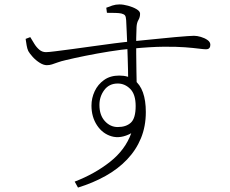

<svg xmlns="http://www.w3.org/2000/svg" viewBox="-20 -788 1040 869"><path d="M96 -612 117 -620Q126 -605 135.5 -589.5Q145 -574 158 -563Q171 -552 188 -552Q199 -552 231 -556Q263 -560 308 -566Q353 -572 402.5 -579Q452 -586 498.5 -592Q545 -598 580 -601Q643 -607 690.5 -612Q738 -617 772.5 -620Q807 -623 828 -624.5Q849 -626 858 -626Q872 -626 889 -621Q906 -616 919 -607Q932 -598 932 -585Q932 -576 927.5 -570.5Q923 -565 912 -565Q902 -565 879 -568Q856 -571 817.5 -574Q779 -577 720.5 -576.5Q662 -576 579 -568Q531 -564 475 -555Q419 -546 367 -535.5Q315 -525 278 -516Q256 -511 241 -505.5Q226 -500 215 -496.5Q204 -493 192 -493Q177 -493 159.5 -504Q142 -515 128 -530.5Q114 -546 108 -557Q103 -568 100.5 -583Q98 -598 96 -612ZM464 -730 461 -753Q473 -758 488.5 -763Q504 -768 521 -768Q538 -768 560 -762Q582 -756 598 -746.5Q614 -737 614 -726Q614 -710 606.5 -697.5Q599 -685 598 -665Q597 -647 596.5 -615.5Q596 -584 596.5 -545Q597 -506 597.5 -465Q598 -424 599 -388L560 -425Q560 -443 559.5 -468.5Q559 -494 558 -523.5Q557 -553 556 -584Q555 -615 553.5 -644Q552 -673 551 -697Q550 -713 545.5 -718.5Q541 -724 529 -727Q519 -729 503 -729.5Q487 -730 464 -730ZM520 -446Q561 -446 587.5 -426Q614 -406 627 -369.5Q640 -333 640 -281Q640 -216 618 -162.5Q596 -109 555 -66Q514 -23 457.5 8.5Q401 40 333 61L318 34Q409 -1 478 -55.5Q547 -110 574 -185Q526 -159 485 -171Q444 -183 419 -221Q394 -259 394 -310Q394 -344 408.5 -375Q423 -406 451 -426Q479 -446 520 -446ZM513 -213Q551 -213 572.5 -233Q594 -253 594 -308Q594 -361 569.5 -385.5Q545 -410 513 -410Q474 -410 452 -380.5Q430 -351 430 -313Q430 -267 454.5 -240Q479 -213 513 -213Z"/></svg>

Font: Source Han Serif JP VF
Style: Regular
Weight: 250
Designer: Ryoko NISHIZUKA 西塚涼子 (kana & ideographs); Frank Grießhammer (Latin, Greek & Cyrillic); Wenlong ZHANG 张文龙 (bopomofo); San
Foundry: Adobe
Version: Version 2.001;hotconv 1.1.0;makeotfexe 2.6.0